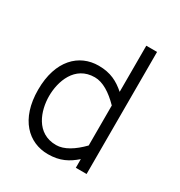

<svg xmlns="http://www.w3.org/2000/svg" viewBox="-155 -745 813 865"><g transform="rotate(30 251.5 -312.5)"><path d="M357 0H413V-635H357V-395C319 -428 280 -450 217 -450C116 -450 34 -373 34 -220C34 -67 116 10 217 10C280 10 319 -12 357 -45ZM357 -116C314 -72 270 -44 228 -44C124 -44 91 -145 91 -220C91 -295 124 -396 228 -396C270 -396 314 -368 357 -324Z"/></g></svg>

Font: Linear
Style: Regular
Weight: 400
Designer: Braydon G. Fuller
Foundry: Braydon G. Fuller
Version: Version 1.000;PS 001.000;hotconv 1.0.38